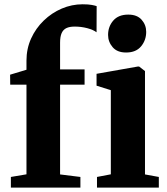

<svg xmlns="http://www.w3.org/2000/svg" viewBox="-20 -854 758 874"><path d="M29.5 0V-48.5L100.5 -60.5V-468.5H26.5L26 -514L100.5 -536.5V-578Q100.5 -632 121.5 -678.5Q142.5 -725 179 -760.2Q215.5 -795.5 261.2 -815Q307 -834.5 356 -834.5Q382.5 -834.5 398 -831.5Q413.5 -828.5 420 -826L419.5 -707Q404.5 -718.5 377 -725.8Q349.5 -733 320 -733Q296.5 -733 282 -726Q267.5 -719 260.5 -703Q253.5 -687 253.5 -659.5V-538H365V-468.5H253.5V-60L346 -48.5V0ZM421.5 0V-48.5L484.5 -60.5V-443.5L419.5 -464V-518L606.5 -551H613.5L640 -530.5V-60L703 -48.5V0ZM553.5 -615Q513.5 -615 492.8 -639.2Q472 -663.5 472 -695Q472 -733 495.5 -760.2Q519 -787.5 563.5 -787.5H564.5Q604 -787.5 624.8 -764Q645.5 -740.5 645.5 -709Q645.5 -671 622.2 -643Q599 -615 554.5 -615Z"/></svg>

Font: Merriweather 60pt ExtraBold
Style: Regular
Weight: 800
Version: Version 2.100